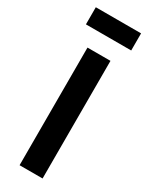

<svg xmlns="http://www.w3.org/2000/svg" viewBox="-221 -892 726 933"><g transform="rotate(30 142.5 -425.0)"><path d="M78 0V-660H207V0ZM15 -754V-850H269V-754Z"/></g></svg>

Font: Bricolage Grotesque 10pt SemiBold
Style: Regular
Weight: 600
Designer: Mathieu Triay
Foundry: Atelier Triay
Version: Version 1.000; ttfautohint (v1.8.4.7-5d5b);gftools[0.9.29]